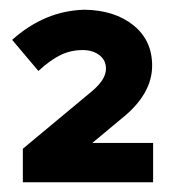

<svg xmlns="http://www.w3.org/2000/svg" viewBox="-20 -725 353 395"><path d="M27 -350V-419L170 -538Q183 -549 190.5 -560.5Q198 -572 198 -584Q198 -601 184.5 -611.5Q171 -622 150 -622Q126 -622 105 -612Q84 -602 59 -579L5 -643Q72 -703 154 -705Q216 -704 254.5 -673Q293 -642 293 -590Q293 -531 230 -481L170 -431H295V-350Z"/></svg>

Font: Red Hat Display Black
Style: Regular
Weight: 900
Designer: Pentagram, MCKL
Foundry: Pentagram, MCKL
Version: Version 1.023; ttfautohint (v1.8.3)